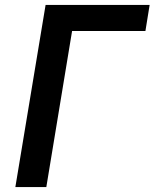

<svg xmlns="http://www.w3.org/2000/svg" viewBox="-20 -755 624 775"><path d="M42 0H167L271 -630H567L584 -735H164Z"/></svg>

Font: Iosevka Sparkle Oblique
Style: Bold
Weight: 700
Italic angle: -9°
Designer: Belleve Invis
Foundry: Belleve Invis
Version: Version 4.5.0; ttfautohint (v1.8.3)